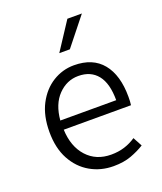

<svg xmlns="http://www.w3.org/2000/svg" viewBox="-135 -799 760 900"><g transform="rotate(-20 245.5 -349.0)"><path d="M276.9 12.2Q213.4 12.2 161.4 -17.6Q109.4 -47.4 78.6 -104Q47.9 -160.6 47.9 -241.2Q47.9 -321.8 77.6 -378.7Q107.4 -435.5 156.2 -465.8Q205.1 -496.1 262.2 -496.1Q356 -496.1 404.3 -436.8Q452.6 -377.4 452.6 -270Q452.6 -258.8 452.1 -248.3Q451.7 -237.8 450.2 -228.5H114.7Q118.2 -143.1 164.1 -92.8Q210 -42.5 284.7 -42.5Q320.8 -42.5 351.1 -52Q381.3 -61.5 408.2 -79.6L432.6 -34.2Q402.8 -15.6 365.2 -1.7Q327.6 12.2 276.9 12.2ZM114.3 -274.4H393.1Q393.1 -358.4 359.6 -400.1Q326.2 -441.9 264.2 -441.9Q206.5 -441.9 163.8 -397.9Q121.1 -354 114.3 -274.4ZM217.8 -572.8 308.6 -711.4H380.9L270.5 -572.8Z"/></g></svg>

Font: Varta Light Light
Style: Regular
Weight: 300
Version: Version 1.004